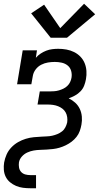

<svg xmlns="http://www.w3.org/2000/svg" viewBox="-21 -798 541 1023"><path d="M141 205Q121 205 101.5 202.5Q82 200 64.5 192.5Q47 185 32.5 173Q18 161 9.5 144Q1 127 -0.5 107Q-2 87 1 68Q5 46 14 25.5Q23 5 39 -12Q55 -29 75 -40.5Q95 -52 116.5 -58.5Q138 -65 159.5 -67Q181 -69 202 -70H203Q217 -71 230.5 -71.5Q244 -72 257.5 -75Q271 -78 284.5 -83.5Q298 -89 309.5 -98Q321 -107 327.5 -120Q334 -133 337 -146Q339 -160 337 -174Q335 -188 328.5 -199.5Q322 -211 311.5 -219Q301 -227 288.5 -232Q276 -237 262 -239Q248 -241 234 -241H179L191 -311H245Q257 -311 269 -312Q281 -313 293 -316.5Q305 -320 316.5 -325.5Q328 -331 337.5 -340Q347 -349 352.5 -360.5Q358 -372 360 -384Q363 -403 358 -420.5Q353 -438 339.5 -449Q326 -460 308 -464Q290 -468 271 -468Q253 -468 234.5 -465Q216 -462 198.5 -453Q181 -444 169 -428Q157 -412 154 -394L146 -349H70L100 -530H176L170 -490Q181 -503 195.5 -512.5Q210 -522 225.5 -528Q241 -534 257.5 -536Q274 -538 289 -538Q312 -538 333.5 -534Q355 -530 374 -520.5Q393 -511 407.5 -496Q422 -481 430 -461.5Q438 -442 439.5 -420Q441 -398 437 -376Q434 -359 427.5 -342Q421 -325 408 -311.5Q395 -298 378.5 -289Q362 -280 345 -274Q364 -265 379.5 -251Q395 -237 404 -218Q413 -199 415 -177Q417 -155 413 -134Q410 -117 404 -100Q398 -83 386.5 -68.5Q375 -54 360.5 -43Q346 -32 329.5 -24Q313 -16 296 -11Q279 -6 261.5 -4Q244 -2 227 -1Q210 0 192.5 0.5Q175 1 158 4Q141 7 124.5 14.5Q108 22 95.5 36Q83 50 80 67Q78 81 80.5 95Q83 109 92 118.5Q101 128 114 131.5Q127 135 141 135H171V205ZM249 -597 145 -727 214 -773 300 -648 427 -778 486 -722 336 -597Z"/></svg>

Font: Iosevka Curly Slab Oblique
Style: Regular
Weight: 400
Italic angle: -9°
Monospace: yes
Designer: Belleve Invis
Foundry: Belleve Invis
Version: Version 11.1.0; ttfautohint (v1.8.3)